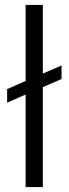

<svg xmlns="http://www.w3.org/2000/svg" viewBox="-20 -760 279 780"><path d="M230 -439 154 -406V0H84V-376L9 -343V-398L84 -431V-740H154V-461L230 -494Z"/></svg>

Font: Poppins-tnum Light
Style: Regular
Weight: 300
Designer: Ninad Kale (Devanagari), Jonny Pinhorn (Latin)
Foundry: Indian Type Foundry
Version: Version 4.004